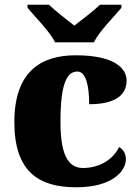

<svg xmlns="http://www.w3.org/2000/svg" viewBox="-20 -786 593 816"><path d="M214 -606H379C400 -651 465 -715 496 -753V-766H405C384 -745 326 -700 296 -677C266 -700 209 -745 188 -766H97V-753C128 -715 193 -651 214 -606ZM304 10C455 10 515 -57 515 -110C515 -128 507 -150 486 -161C463 -112 407 -72 332 -72C265 -72 237 -138 237 -268C237 -433 265 -482 309 -482C347 -482 359 -416 359 -343C497 -343 518 -403 518 -444C518 -496 465 -551 302 -551C156 -551 41 -484 41 -267C41 -55 146 10 304 10Z"/></svg>

Font: Noto Serif Georgian Black
Style: Regular
Weight: 900
Designer: Monotype Design Team, Akaki Razmadze
Foundry: Google LLC
Version: Version 2.003